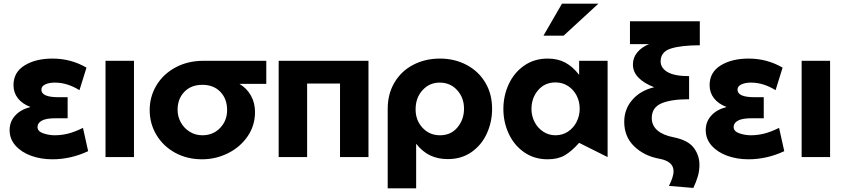

<svg xmlns="http://www.w3.org/2000/svg" viewBox="-20 -850 4565 1039"><path d="M276 -118Q311 -118 346.5 -126.5Q382 -135 429 -158L457 -32Q363 12 263 12Q201 12 148.5 -7Q96 -26 64 -62Q32 -98 32 -146Q32 -191 61.5 -224Q91 -257 145 -271Q100 -288 76.5 -318.5Q53 -349 53 -389Q53 -459 113 -496Q173 -533 264 -533Q364 -533 448 -484L410 -362Q344 -403 277 -403Q245 -403 224.5 -393Q204 -383 204 -365Q204 -324 295 -324H346V-210H279Q229 -210 206 -197Q183 -184 183 -163Q183 -139 214 -128.5Q245 -118 276 -118Z M705 -521H551V0H705Z M1360 -244Q1360 -170 1319.5 -111.5Q1279 -53 1213 -20.5Q1147 12 1074 12Q992 12 927.5 -23.5Q863 -59 826.5 -120Q790 -181 790 -254Q790 -327 826.5 -388Q863 -449 929.5 -485Q996 -521 1082 -521H1421V-396H1276Q1316 -372 1338 -332.5Q1360 -293 1360 -244ZM1209 -254Q1209 -315 1172.5 -353Q1136 -391 1075 -391Q1014 -391 977.5 -353Q941 -315 941 -256Q941 -220 958 -188.5Q975 -157 1006 -137.5Q1037 -118 1075 -118Q1133 -118 1171 -157.5Q1209 -197 1209 -254Z M1488 -521V0H1642V-398H1820V0H1974V-521Z M2491 -262Q2491 -321 2454 -362Q2417 -403 2359 -403Q2304 -403 2266.5 -362Q2229 -321 2229 -258Q2229 -199 2266.5 -158.5Q2304 -118 2361 -118Q2420 -118 2455.5 -160.5Q2491 -203 2491 -262ZM2361 -533Q2440 -533 2504.5 -499Q2569 -465 2606 -403.5Q2643 -342 2643 -261Q2643 -190 2614.5 -127.5Q2586 -65 2531.5 -27Q2477 11 2403 11Q2350 11 2308 -9Q2266 -29 2232 -72V169H2078V-261Q2078 -342 2115 -404Q2152 -466 2216.5 -499.5Q2281 -533 2361 -533Z M2986 -404Q3024 -404 3054 -384.5Q3084 -365 3100.5 -332.5Q3117 -300 3117 -262Q3117 -224 3100.5 -191Q3084 -158 3054 -138Q3024 -118 2986 -118Q2949 -118 2919 -138Q2889 -158 2872.5 -190.5Q2856 -223 2856 -260Q2856 -320 2892 -362Q2928 -404 2986 -404ZM3268 -521H3114V-445Q3079 -490 3038.5 -511.5Q2998 -533 2944 -533Q2871 -533 2816.5 -495Q2762 -457 2733 -394.5Q2704 -332 2704 -260Q2704 -189 2733 -126.5Q2762 -64 2816.5 -26Q2871 12 2944 12Q2999 12 3036 -9.5Q3073 -31 3114 -77L3268 0ZM2921 -657H3030L3218 -830H3021Z M3548 9Q3625 23 3625 77Q3625 106 3600 156L3732 167Q3748 133 3756.5 103.5Q3765 74 3765 42Q3765 -9 3734.5 -50Q3704 -91 3626 -107Q3568 -118 3537.5 -144.5Q3507 -171 3507 -211Q3507 -268 3559 -290.5Q3611 -313 3709 -313V-438Q3630 -438 3592.5 -460Q3555 -482 3555 -518Q3555 -570 3611 -587.5Q3667 -605 3767 -605V-735H3389V-611H3492Q3452 -595 3428.5 -566.5Q3405 -538 3405 -501Q3405 -460 3436 -429Q3467 -398 3520 -378Q3445 -360 3401.5 -309.5Q3358 -259 3358 -191Q3358 -110 3412 -58Q3466 -6 3548 9Z M4043 -118Q4078 -118 4113.5 -126.5Q4149 -135 4196 -158L4224 -32Q4130 12 4030 12Q3968 12 3915.5 -7Q3863 -26 3831 -62Q3799 -98 3799 -146Q3799 -191 3828.5 -224Q3858 -257 3912 -271Q3867 -288 3843.5 -318.5Q3820 -349 3820 -389Q3820 -459 3880 -496Q3940 -533 4031 -533Q4131 -533 4215 -484L4177 -362Q4111 -403 4044 -403Q4012 -403 3991.5 -393Q3971 -383 3971 -365Q3971 -324 4062 -324H4113V-210H4046Q3996 -210 3973 -197Q3950 -184 3950 -163Q3950 -139 3981 -128.5Q4012 -118 4043 -118Z M4472 -521H4318V0H4472Z"/></svg>

Font: Geom
Style: Bold
Weight: 700
Version: Version 1.102